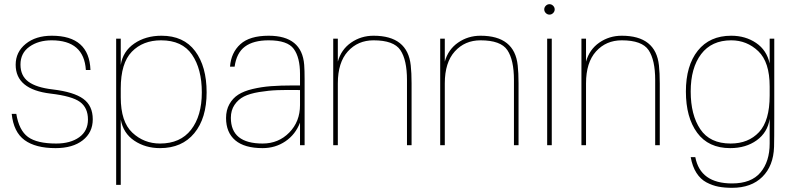

<svg xmlns="http://www.w3.org/2000/svg" viewBox="-20 -695 3797 919"><path d="M228 -524Q407 -524 413 -360H391Q382 -502 227 -502Q164 -502 121 -471.5Q78 -441 78 -386Q78 -332 116 -304Q154 -276 232 -267Q333 -255 378.5 -222Q424 -189 424 -124Q424 -61 376 -23.5Q328 14 246 14Q150 14 97.5 -24.5Q45 -63 36 -150H58Q71 -71 114 -39.5Q157 -8 249 -8Q317 -8 359 -38Q401 -68 401 -123Q401 -179 363 -207Q325 -235 222 -247Q55 -267 55 -385Q55 -446 103 -485Q151 -524 228 -524Z M558 190H536V-510H558V-384Q568 -449 622.5 -486.5Q677 -524 753 -524Q859 -524 914 -450.5Q969 -377 969 -253Q969 -129 910 -57.5Q851 14 746 14Q676 14 623 -21.5Q570 -57 558 -123ZM558 -229Q558 -112 613.5 -60Q669 -8 746 -8Q843 -8 894.5 -74Q946 -140 946 -253Q946 -365 899 -433.5Q852 -502 751 -502Q664 -502 611 -447.5Q558 -393 558 -272Z M1266 -524Q1425 -524 1436 -385Q1438 -358 1438 -316V0H1416V-108Q1394 -51 1346 -18.5Q1298 14 1237 14Q1150 14 1106 -23.5Q1062 -61 1062 -130Q1062 -168 1078 -196.5Q1094 -225 1120.5 -242Q1147 -259 1189 -269Q1231 -279 1276.5 -282.5Q1322 -286 1382 -286H1416V-341Q1416 -420 1386 -461Q1356 -502 1266 -502Q1193 -502 1152.5 -472Q1112 -442 1103 -376H1081Q1086 -443 1130.5 -483.5Q1175 -524 1266 -524ZM1085 -131Q1085 -8 1237 -8Q1313 -8 1364.5 -60.5Q1416 -113 1416 -192V-264Q1353 -265 1309.5 -263.5Q1266 -262 1220.5 -254.5Q1175 -247 1147.5 -233Q1120 -219 1102.5 -193Q1085 -167 1085 -131Z M1768 -524Q1931 -524 1946 -382Q1950 -346 1950 -296V0H1928V-312Q1928 -408 1896.5 -455Q1865 -502 1768 -502Q1693 -502 1645 -449Q1597 -396 1597 -296V0H1575V-510H1597V-400Q1613 -458 1660.5 -491Q1708 -524 1768 -524Z M2280 -524Q2443 -524 2458 -382Q2462 -346 2462 -296V0H2440V-312Q2440 -408 2408.5 -455Q2377 -502 2280 -502Q2205 -502 2157 -449Q2109 -396 2109 -296V0H2087V-510H2109V-400Q2125 -458 2172.5 -491Q2220 -524 2280 -524Z M2621 -510V0H2599V-510ZM2592.5 -632.5Q2585 -640 2585 -650Q2585 -660 2592.5 -667.5Q2600 -675 2610 -675Q2620 -675 2627.5 -667.5Q2635 -660 2635 -650Q2635 -640 2627.5 -632.5Q2620 -625 2610 -625Q2600 -625 2592.5 -632.5Z M2956 -524Q3119 -524 3134 -382Q3138 -346 3138 -296V0H3116V-312Q3116 -408 3084.5 -455Q3053 -502 2956 -502Q2881 -502 2833 -449Q2785 -396 2785 -296V0H2763V-510H2785V-400Q2801 -458 2848.5 -491Q2896 -524 2956 -524Z M3686 -140Q3686 -26 3685 8Q3682 99 3629 151.5Q3576 204 3484 204Q3448 204 3419 198.5Q3390 193 3361.5 178Q3333 163 3313.5 132.5Q3294 102 3286 57H3308Q3332 183 3484 183Q3576 183 3620 130.5Q3664 78 3664 -8V-126Q3654 -61 3602 -23.5Q3550 14 3475 14Q3371 14 3317 -59.5Q3263 -133 3263 -257Q3263 -381 3320 -452.5Q3377 -524 3480 -524Q3548 -524 3599 -489.5Q3650 -455 3664 -391V-510H3686ZM3286 -257Q3286 -145 3332 -76.5Q3378 -8 3477 -8Q3562 -8 3613 -62.5Q3664 -117 3664 -238V-281Q3664 -398 3609.5 -450Q3555 -502 3480 -502Q3386 -502 3336 -436Q3286 -370 3286 -257Z"/></svg>

Font: Nacelle Thin
Style: Regular
Weight: 100
Designer: Sora Sagano
Foundry: Sora Sagano
Version: Version 1.000;FEAKit 1.0